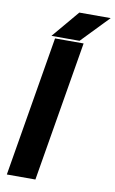

<svg xmlns="http://www.w3.org/2000/svg" viewBox="-96 -921 582 971"><g transform="rotate(10 195.5 -435.0)"><path d="M131.9 -720H278.6L158 0H11.3ZM230.2 -870H391.3L256 -729.6H111.8Z"/></g></svg>

Font: Oak Sans Light Italic
Style: Regular
Weight: 400
Italic angle: -9.5°
Foundry: Erik Kennedy, Walven
Version: Version 1.000;Glyphs 3.1.2 (3151)